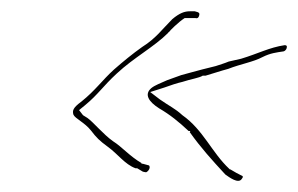

<svg xmlns="http://www.w3.org/2000/svg" viewBox="-20 -430 528 340"><path d="M110 -227C113 -220 130 -213 141 -199C151 -186 156 -181 171 -170C189 -157 201 -139 220 -132H223L233 -126C237 -125 238 -125 239 -125C243 -127 247 -133 244 -137L233 -140H230L231 -141C210 -153 196 -170 180 -180C163 -192 145 -214 135 -221L127 -226L120 -235L131 -244C154 -263 162 -277 187 -300C217 -328 253 -347 278 -372V-373H279C281 -376 296 -391 307 -398H326C329 -397 332 -398 333 -404C333 -406 334 -408 325 -410H316C307 -410 298 -407 285 -396C267 -378 256 -362 232 -347C215 -335 198 -321 182 -307C161 -288 149 -270 124 -250C109 -239 108 -234 110 -227ZM231 -347H232ZM246 -267 271 -275C282 -279 294 -283 303 -285C318 -290 333 -292 339 -296H344C358 -300 369 -304 384 -308C407 -317 428 -320 445 -329C459 -336 469 -337 482 -339C486 -340 488 -344 488 -347C488 -349 487 -350 484 -350C457 -346 437 -335 407 -326L385 -321C378 -318 368 -315 362 -313L338 -307C324 -303 311 -300 301 -297L276 -288C265 -283 254 -279 248 -274C235 -263 243 -250 262 -238C281 -227 297 -214 314 -198H317L316 -196C336 -168 355 -147 379 -121C386 -116 402 -104 408 -113C411 -117 411 -118 406 -120C402 -122 396 -125 388 -130H387L386 -131C355 -160 340 -200 303 -226C290 -238 280 -242 263 -254ZM481 -339H482Z"/></svg>

Font: Stray Cat
Style: HlExtObl
Weight: 100
Version: Version 1.0